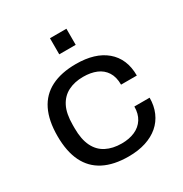

<svg xmlns="http://www.w3.org/2000/svg" viewBox="-170 -850 945 991"><g transform="rotate(-30 302.5 -354.0)"><path d="M314 12Q226 12 166.5 -18.5Q107 -49 77 -110Q47 -171 47 -263Q47 -355 77 -416Q107 -477 167 -507.5Q227 -538 315 -538Q372 -538 416.5 -524.5Q461 -511 493 -484Q525 -457 541.5 -418.5Q558 -380 558 -329H464Q464 -375 445 -404.5Q426 -434 392.5 -448Q359 -462 314 -462Q263 -462 224.5 -442.5Q186 -423 165 -382Q144 -341 144 -273V-253Q144 -188 164.5 -146Q185 -104 224 -84Q263 -64 316 -64Q361 -64 395 -79Q429 -94 448 -124Q467 -154 467 -197H558Q558 -149 541 -110Q524 -71 492.5 -44Q461 -17 416 -2.5Q371 12 314 12ZM266 -624V-720H364V-624Z"/></g></svg>

Font: Archivo SemiExpanded
Style: Regular
Weight: 400
Width: 6
Designer: Hector Gatti
Foundry: Omnibus-Type
Version: Version 2.001